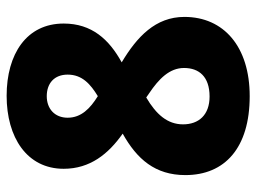

<svg xmlns="http://www.w3.org/2000/svg" viewBox="-117 -697 773 579"><g transform="rotate(-90 269.5 -407.5)"><path d="M269 -41C418 -41 508 -119 508 -238C508 -325 448 -381 371 -427C440 -465 488 -517 488 -602C488 -714 396 -774 270 -774C145 -774 50 -713 50 -602C50 -522 95 -467 156 -424C79 -381 31 -326 31 -235C31 -116 113 -41 269 -41ZM269 -499C232 -522 204 -549 204 -590C204 -629 231 -653 269 -653C308 -653 334 -630 334 -590C334 -546 305 -521 269 -499ZM268 -162C212 -162 184 -195 184 -242C184 -289 214 -323 265 -353L278 -344C321 -315 354 -283 354 -239C354 -194 328 -162 268 -162Z"/></g></svg>

Font: Noto Sans Tamil UI SemiCondensed ExtraBold
Style: Regular
Weight: 800
Width: 4
Designer: Jelle Bosma - Monotype Design Team
Foundry: Monotype Imaging Inc.
Version: Version 2.004